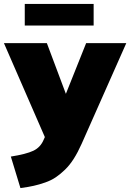

<svg xmlns="http://www.w3.org/2000/svg" viewBox="-39 -729 662 976"><path d="M86.9 -599.1V-709H437V-599.1ZM64.9 227.1 16.1 66.9Q93.8 54.7 130.4 37.4Q167 20 183.1 -19L189 -32.2L-19 -509.8H199.2L295.9 -252L398.9 -509.8H603L376 2Q356.9 44.9 336.2 77.6Q315.4 110.4 291.7 133.3Q268.1 156.2 244.6 172.1Q221.2 188 190.4 198.7Q159.7 209.5 131.8 215.6Q104 221.7 64.9 227.1Z"/></svg>

Font: Mulish ExtraBlack
Style: Regular
Weight: 1000
Designer: Vernon Adams
Foundry: Vernon Adams
Version: Version 3.603; ttfautohint (v1.8.3)